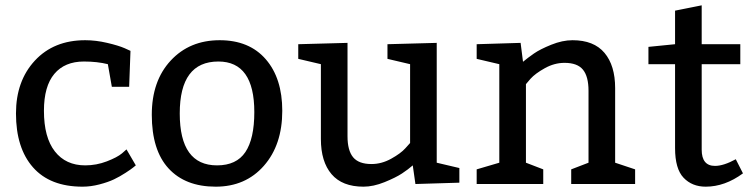

<svg xmlns="http://www.w3.org/2000/svg" viewBox="-20 -691 2830 721"><path d="M400 -365 385 -450Q345 -460 295 -460Q223 -460 184 -413.5Q145 -367 145 -275Q145 -175 186 -122.5Q227 -70 300 -70Q342 -70 381 -85Q420 -100 438 -115L455 -130L490 -70Q486 -67 479.5 -61.5Q473 -56 451.5 -42Q430 -28 408 -17.5Q386 -7 353.5 1.5Q321 10 290 10Q168 10 104 -62.5Q40 -135 40 -265Q40 -387 111 -463.5Q182 -540 300 -540Q340 -540 382.5 -530Q425 -520 448 -510L470 -500L465 -365Z M805 -540Q916 -540 978 -468.5Q1040 -397 1040 -275Q1040 -147 971 -68.5Q902 10 790 10Q676 10 613 -58.5Q550 -127 550 -260Q550 -387 621 -463.5Q692 -540 805 -540ZM800 -460Q655 -460 655 -265Q655 -70 795 -70Q868 -70 901.5 -120Q935 -170 935 -270Q935 -460 800 -460Z M1705 -60V-5L1540 0L1530 -70Q1513 -55 1489.5 -39.5Q1466 -24 1424 -7Q1382 10 1345 10Q1265 10 1225 -37Q1185 -84 1185 -169V-450L1100 -470V-525L1285 -530V-179Q1285 -126 1306 -100.5Q1327 -75 1375 -75Q1413 -75 1449 -95Q1485 -115 1502 -134L1520 -154V-450L1435 -470V-525L1620 -530V-80Z M1935 -530 1944 -459Q1962 -474 1985 -490Q2008 -506 2050 -523Q2092 -540 2130 -540Q2210 -540 2250 -492.5Q2290 -445 2290 -360V-80L2365 -55V0H2125V-55L2190 -80V-350Q2190 -404 2169 -429.5Q2148 -455 2100 -455Q2062 -455 2026 -435Q1990 -415 1972 -395L1955 -375V-80L2020 -55V0H1770V-55L1855 -80V-450L1770 -470V-525Z M2760 -525V-450H2615V-129Q2615 -68 2665 -68Q2697 -68 2743 -93L2770 -40Q2702 10 2630 10Q2579 10 2547 -23.5Q2515 -57 2515 -135V-450H2415V-515L2515 -525V-651L2615 -671V-525Z"/></svg>

Font: Bitter
Style: Regular
Weight: 400
Designer: Sol Matas
Foundry: Sol Matas
Version: Version 1.300;PS 001.300;hotconv 1.0.70;makeotf.lib2.5.58329